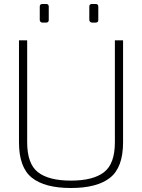

<svg xmlns="http://www.w3.org/2000/svg" viewBox="-20 -935 710 961"><path d="M75 -223V-733H116V-223Q116 -115 170 -73Q224 -31 335 -31Q446 -31 500.5 -73Q555 -115 555 -223V-733H596V-223Q596 -97 531 -45.5Q466 6 335 6Q204 6 139.5 -45.5Q75 -97 75 -223ZM179 -835V-902Q179 -915 192 -915H211Q224 -915 224 -902V-835Q224 -822 211 -822H192Q186 -822 182.5 -826Q179 -830 179 -835ZM427 -835V-902Q427 -915 440 -915H459Q472 -915 472 -902V-835Q472 -822 459 -822H440Q435 -822 431 -826Q427 -830 427 -835Z"/></svg>

Font: Exo ExtraLight
Style: Regular
Weight: 275
Designer: Natanael Gama
Foundry: Natanael Gama
Version: Version 1.500; ttfautohint (v1.6)